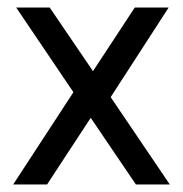

<svg xmlns="http://www.w3.org/2000/svg" viewBox="-20 -490 486 510"><path d="M341 0 221 -177 105 0H15L175 -245L23 -470H112L227 -301L338 -470H428L274 -232L431 0Z"/></svg>

Font: KoHo Medium
Style: Regular
Weight: 500
Version: Version 1.000; ttfautohint (v1.6)